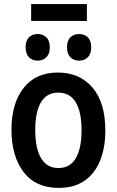

<svg xmlns="http://www.w3.org/2000/svg" viewBox="-20 -907 570 937"><path d="M266 10Q154 10 95 -67.5Q36 -145 36 -274Q36 -402 95 -477.5Q154 -553 263 -553Q368 -553 431 -480Q494 -407 494 -270Q494 -186 468.5 -123Q443 -60 392.5 -25Q342 10 266 10ZM265 -87Q322 -87 350 -135Q378 -183 378 -272Q378 -361 349.5 -408Q321 -455 264 -455Q208 -455 180 -408Q152 -361 152 -272Q152 -183 180.5 -135Q209 -87 265 -87ZM366 -611Q340 -611 323.5 -627.5Q307 -644 307 -676Q307 -709 323.5 -725Q340 -741 366 -741Q392 -741 408.5 -725Q425 -709 425 -676Q425 -644 408.5 -627.5Q392 -611 366 -611ZM164 -611Q138 -611 121.5 -627.5Q105 -644 105 -676Q105 -709 121.5 -725Q138 -741 164 -741Q189 -741 206 -725Q223 -709 223 -676Q223 -644 206 -627.5Q189 -611 164 -611ZM132 -805V-887H404V-805Z"/></svg>

Font: Noto Sans Mono Condensed SemiBold
Style: Regular
Weight: 600
Width: 3
Designer: Monotype Design Team
Foundry: Monotype Imaging Inc.
Version: Version 2.014